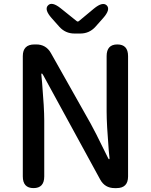

<svg xmlns="http://www.w3.org/2000/svg" viewBox="-20 -965 774 985"><path d="M152 0Q97 0 97 -60V-677Q97 -737 157 -737H166Q216 -737 241 -693L445 -331Q460 -304 474 -276L532 -159Q537 -148 539.5 -148Q542 -148 542 -153L538 -192Q527 -328 527 -393V-677Q527 -737 582 -737Q637 -737 637 -677V-60Q637 0 578 0H568Q518 0 494 -44L203 -577Q197 -588 194.5 -588Q192 -588 192 -583L196 -540Q207 -410 207 -347V-60Q207 0 152 0ZM362 -793Q316 -793 285 -827L245 -872Q206 -916 226 -937Q246 -959 292 -922L373 -857Q379 -852 385 -857L462 -921Q507 -958 528 -937Q548 -916 509 -872L469 -827Q438 -793 392 -793Z"/></svg>

Font: Resource Han Rounded TW Medium
Style: Regular
Weight: 500
Designer: Cyano Hao (round all glyphs); Ryoko NISHIZUKA 西塚涼子 (kana, bopomofo & ideographs); Paul D. Hunt (Latin, Greek & Cyrillic)
Foundry: Cyano Hao
Version: 0.990